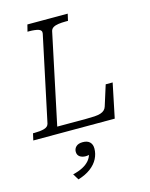

<svg xmlns="http://www.w3.org/2000/svg" viewBox="-164 -801 938 1200"><g transform="rotate(-15 305.0 -201.0)"><path d="M394 -710 384 -666H369Q343 -666 322 -663Q301 -660 288.5 -652.5Q276 -645 272 -631L148 -45H333Q365 -45 389 -46.5Q413 -48 428.5 -53Q444 -58 453.5 -67Q463 -76 467 -89L509 -222H554L508 0H-19L-9 -44H2Q38 -44 63.5 -51Q89 -58 94 -79L211 -630Q215 -652 192.5 -659Q170 -666 133 -666H122L133 -710ZM191 308 167 269Q205 260 231.5 246Q258 232 274.5 212.5Q291 193 296 167Q297 163 300 161.5Q303 160 306 161Q309 162 311 166Q305 173 295 176.5Q285 180 273 180Q249 180 234 169Q219 158 219 137Q219 117 233.5 103.5Q248 90 276 90Q306 90 321.5 105Q337 120 337 147Q337 181 321 212.5Q305 244 272.5 268.5Q240 293 191 308Z"/></g></svg>

Font: Roboto Serif ExtraLight
Style: Italic
Weight: 250
Italic angle: -10°
Designer: Greg Gazdowicz
Foundry: Commercial Type
Version: Version 1.008